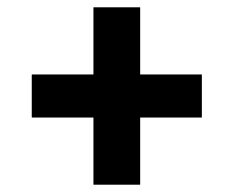

<svg xmlns="http://www.w3.org/2000/svg" viewBox="-20 -569 640 526"><path d="M236 -63V-247H67V-365H236V-549H364V-365H533V-247H364V-63Z"/></svg>

Font: IBM Plex Sans Arabic
Style: Bold
Weight: 700
Designer: Mike Abbink, Paul van der Laan, Pieter van Rosmalen, Wael Morcos, Khajak Apelian
Foundry: Bold Monday
Version: Version 1.2